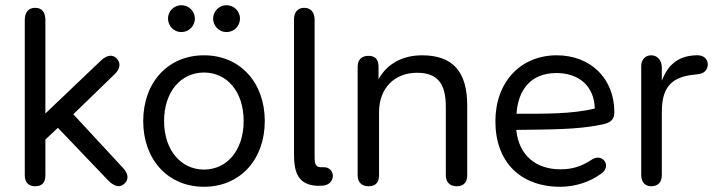

<svg xmlns="http://www.w3.org/2000/svg" viewBox="-20 -707 2750 736"><path d="M115 7C142 7 154 -8 154 -35V-172L202 -217L395 -15C418 8 441 15 459 -5C475 -22 471 -43 450 -65L261 -269L421 -424C443 -446 442 -468 427 -483C406 -504 381 -489 365 -473L154 -272V-630C154 -660 141 -677 115 -677C89 -677 75 -660 75 -630V-35C75 -8 89 7 115 7Z M762 9C901 9 995 -96 995 -243C995 -390 901 -495 762 -495C623 -495 529 -390 529 -243C529 -96 623 9 762 9ZM762 -57C674 -57 609 -131 609 -243C609 -356 674 -429 762 -429C850 -429 914 -356 914 -243C914 -131 850 -57 762 -57ZM675 -584C704 -584 727 -607 727 -636C727 -664 704 -687 675 -687C647 -687 624 -664 624 -636C624 -607 647 -584 675 -584ZM848 -584C877 -584 900 -607 900 -636C900 -664 877 -687 848 -687C820 -687 797 -664 797 -636C797 -607 820 -584 848 -584Z M1256 -34C1255 -50 1243 -67 1220 -66C1183 -63 1186 -84 1186 -123V-632C1186 -659 1172 -677 1146 -677C1120 -677 1107 -659 1107 -632V-122C1107 -61 1112 11 1214 5C1238 4 1256 -10 1256 -34Z M1393 7C1420 7 1433 -8 1433 -35V-277C1433 -368 1491 -428 1579 -428C1656 -428 1689 -388 1689 -298V-35C1689 -8 1705 7 1731 7C1757 7 1771 -8 1771 -35V-303C1771 -433 1715 -495 1598 -495C1525 -495 1464 -464 1431 -403V-452C1431 -479 1418 -493 1393 -493C1367 -493 1351 -479 1351 -452V-35C1351 -8 1367 7 1393 7Z M2128 9C2185 9 2243 -10 2284 -41C2327 -70 2290 -121 2250 -96C2208 -68 2172 -58 2128 -58C2037 -58 1969 -109 1959 -209C2092 -211 2190 -210 2279 -228C2314 -234 2335 -243 2335 -277C2335 -405 2245 -495 2114 -495C1976 -495 1879 -393 1879 -242C1879 -87 1974 9 2128 9ZM1960 -271C1966 -364 2016 -427 2113 -427C2198 -427 2258 -378 2260 -291C2170 -269 2062 -271 1960 -271Z M2476 7C2503 7 2517 -9 2517 -36V-276C2517 -362 2544 -412 2643 -421L2658 -423C2682 -425 2695 -444 2693 -464C2690 -488 2669 -497 2646 -495C2575 -492 2539 -454 2517 -398V-448C2517 -475 2501 -495 2476 -495C2455 -495 2438 -480 2438 -453V-36C2438 -9 2453 7 2476 7Z"/></svg>

Font: SN Pro Book
Style: Regular
Weight: 350
Designer: Tobias Whetton
Foundry: Supernotes
Version: Version 1.003;Glyphs 3.3 (3324)